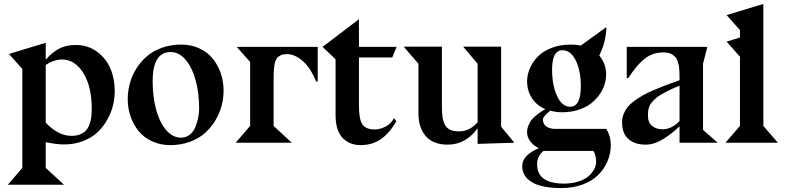

<svg xmlns="http://www.w3.org/2000/svg" viewBox="-20 -730 4018 982"><path d="M213.9 -397.9V-103Q238.8 -74.7 273.4 -54.9Q308.1 -35.2 346.2 -35.2Q371.6 -35.2 390.6 -43.2Q409.7 -51.3 420.7 -63.7Q431.6 -76.2 438.2 -95Q444.8 -113.8 447 -132.3Q449.2 -150.9 449.2 -173.8Q449.2 -288.1 406 -356.9Q362.8 -425.8 296.9 -425.8Q257.3 -425.8 213.9 -397.9ZM25.9 -454.1 213.9 -511.2V-424.8Q244.6 -460.4 280.5 -480.2Q316.4 -500 367.2 -500Q429.7 -500 476.1 -465.8Q522.5 -431.6 544.7 -379.2Q566.9 -326.7 566.9 -265.1Q566.9 -230 558.6 -193.8Q550.3 -157.7 530.3 -120.8Q510.3 -84 481.2 -55.7Q452.1 -27.3 407 -9.3Q361.8 8.8 307.1 8.8Q269.5 8.8 213.9 -2.9V128.9L307.1 214.8H20L94.2 128.9V-377Z M1123.5 -267.1Q1123.5 -227.5 1113.3 -188.5Q1103 -149.4 1080.8 -113Q1058.6 -76.7 1027.3 -48.8Q996.1 -21 950.2 -4.4Q904.3 12.2 850.6 12.2Q799.3 12.2 757.1 -7.6Q714.8 -27.3 688.2 -60.5Q661.6 -93.8 647.5 -135.5Q633.3 -177.2 633.3 -223.1Q633.3 -262.7 643.6 -301.8Q653.8 -340.8 676 -377Q698.2 -413.1 729.7 -440.9Q761.2 -468.8 807.1 -485.4Q853 -502 906.7 -502Q958.5 -502 1000.5 -482.2Q1042.5 -462.4 1068.8 -429.4Q1095.2 -396.5 1109.4 -354.7Q1123.5 -313 1123.5 -267.1ZM852.5 -463.9Q760.7 -463.9 760.7 -314Q760.7 -235.8 778.3 -170.4Q795.9 -105 829.3 -65.4Q862.8 -25.9 905.3 -25.9Q931.6 -25.9 950.9 -41.5Q970.2 -57.1 980 -81.8Q989.7 -106.4 994.1 -130.1Q998.5 -153.8 998.5 -175.8Q998.5 -253.9 980.7 -319.3Q962.9 -384.8 929.2 -424.3Q895.5 -463.9 852.5 -463.9Z M1605 -313H1597.2Q1566.4 -386.2 1526.6 -419.7Q1486.8 -453.1 1448.2 -453.1Q1438 -453.1 1429.7 -451.9Q1421.4 -450.7 1414.8 -446.8Q1408.2 -442.9 1403.1 -439.7Q1397.9 -436.5 1394.3 -428.7Q1390.6 -420.9 1387.9 -415.5Q1385.3 -410.2 1383.8 -398.2Q1382.3 -386.2 1381.3 -378.9Q1380.4 -371.6 1379.9 -355.5Q1379.4 -339.4 1379.4 -330.1Q1379.4 -320.8 1379.4 -300.8V-85.9L1472.2 0H1185.1L1259.3 -85.9V-413.1L1190.9 -490.2H1605Z M1815.9 -631.8V-490.2H2008.3L1986.3 -436H1815.9V-189.9Q1815.9 -119.1 1833.7 -93.5Q1851.6 -67.9 1897 -67.9Q1923.3 -67.9 1951.7 -82.3Q1980 -96.7 1995.1 -126L2007.3 -109.9Q1970.7 -47.4 1927.2 -17.6Q1883.8 12.2 1824.2 12.2Q1767.6 12.2 1731.9 -24.9Q1696.3 -62 1696.3 -142.1V-426.8L1629.9 -490.2Z M2240.2 -491.2V-184.1Q2240.2 -151.9 2243.2 -131.3Q2246.1 -110.8 2255.1 -92.8Q2264.2 -74.7 2282 -66.4Q2299.8 -58.1 2328.1 -58.1Q2382.3 -58.1 2422.9 -105V-403.8L2349.1 -491.2H2543V-82L2610.8 0L2422.9 5.9V-74.2Q2361.8 9.8 2270 9.8Q2195.8 9.8 2158 -33.4Q2120.1 -76.7 2120.1 -149.9V-403.8L2044.9 -491.2Z M2856.9 -473.1Q2803.7 -473.1 2803.7 -374Q2803.7 -293.9 2829.1 -239Q2854.5 -184.1 2896 -184.1Q2950.7 -184.1 2950.7 -289.1Q2950.7 -368.2 2924.8 -420.7Q2898.9 -473.1 2856.9 -473.1ZM3014.6 42H2759.8Q2727.1 67.4 2727.1 109.9Q2727.1 209 2864.7 209Q2904.8 209 2937.3 198.7Q2969.7 188.5 2989 171.9Q3008.3 155.3 3018.6 136.5Q3028.8 117.7 3028.8 99.1Q3028.8 61 3014.6 42ZM2950.7 -497.1 3077.6 -588.9 3082 -587.9Q3078.6 -543.5 3070.3 -512.5Q3062 -481.4 3044.9 -445.8Q3080.1 -404.8 3080.1 -349.1Q3080.1 -322.8 3071.5 -296.1Q3063 -269.5 3044.7 -244.1Q3026.4 -218.8 3000.5 -199.2Q2974.6 -179.7 2936.8 -167.7Q2898.9 -155.8 2854 -155.8Q2824.7 -155.8 2793.9 -164.1Q2792 -162.1 2784.9 -156Q2777.8 -149.9 2774.4 -146.5Q2771 -143.1 2766.1 -137.7Q2761.2 -132.3 2759 -127.7Q2756.8 -123 2756.8 -119.1Q2756.8 -77.1 2812 -70.8H3081.1Q3104 -33.7 3104 11.2Q3104 55.2 3087.2 94.7Q3070.3 134.3 3039.3 165Q3008.3 195.8 2959.5 213.9Q2910.6 231.9 2851.1 231.9Q2752 231.9 2701.4 202.4Q2650.9 172.9 2650.9 119.1Q2650.9 64 2735.8 27.8Q2711.9 17.6 2693.8 -4.9Q2675.8 -27.3 2675.8 -53.2Q2675.8 -70.8 2682.1 -86.9Q2688.5 -103 2696.8 -114.3Q2705.1 -125.5 2719.7 -137.7Q2734.4 -149.9 2743.7 -156Q2752.9 -162.1 2769 -171.9Q2724.1 -190.9 2700 -229Q2675.8 -267.1 2675.8 -313Q2675.8 -346.7 2689.5 -379.2Q2703.1 -411.6 2729.5 -439.5Q2755.9 -467.3 2800 -484.6Q2844.2 -502 2899.9 -502Q2925.3 -502 2950.7 -497.1Z M3455.6 -110.8V-292Q3422.9 -278.8 3397.2 -265.9Q3371.6 -252.9 3354.7 -242.4Q3337.9 -231.9 3326.2 -220Q3314.5 -208 3308.1 -199.2Q3301.8 -190.4 3298.6 -178.5Q3295.4 -166.5 3294.7 -158.7Q3293.9 -150.9 3293.9 -138.2Q3293.9 -104 3314.7 -86.4Q3335.4 -68.8 3368.7 -68.8Q3415 -68.8 3455.6 -110.8ZM3650.9 0H3455.6V-84Q3417.5 -46.9 3371.6 -18.6Q3325.7 9.8 3281.7 9.8Q3227.1 9.8 3194.3 -18.6Q3161.6 -46.9 3161.6 -105Q3161.6 -126.5 3169.2 -146Q3176.8 -165.5 3189.2 -181.4Q3201.7 -197.3 3223.1 -213.1Q3244.6 -229 3266.8 -241.7Q3289.1 -254.4 3322 -268.6Q3355 -282.7 3384.5 -293.9Q3414.1 -305.2 3455.6 -319.8Q3455.6 -338.4 3455.3 -349.1Q3455.1 -359.9 3454.1 -375.5Q3453.1 -391.1 3450.7 -400.1Q3448.2 -409.2 3444.3 -420.7Q3440.4 -432.1 3434.1 -438.5Q3427.7 -444.8 3419.2 -450.7Q3410.6 -456.5 3398.7 -459.2Q3386.7 -461.9 3371.6 -461.9Q3342.8 -461.9 3317.6 -452.6Q3292.5 -443.4 3270.5 -424.1Q3248.5 -404.8 3231.4 -383.5Q3214.4 -362.3 3192.9 -330.1H3185.5V-490.2H3597.7L3575.7 -403.8V-64.9H3576.7Z M3764.6 -85.9V-439.9L3696.3 -517.1L3764.6 -538.1V-576.2L3696.3 -652.8L3884.3 -710V-85.9L3958.5 0H3690.4Z"/></svg>

Font: Bluu Next
Style: Bold
Weight: 700
Designer: Jean-Baptiste Morizot, Igor Stepanchenko (Cyrillic)
Foundry: Igor Stepanchenko
Version: Version 1.005